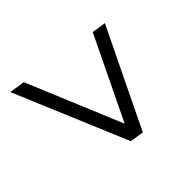

<svg xmlns="http://www.w3.org/2000/svg" viewBox="-119 -706 837 837"><g transform="rotate(45 300.0 -287.0)"><path d="M23 -35 34 -107 473 -290 92 -474 102 -539 556 -319 546 -255Z"/></g></svg>

Font: Nunito Sans
Style: Italic
Weight: 400
Italic angle: -9°
Designer: Vernon Adams
Foundry: Vernon Adams
Version: Version 3.006; ttfautohint (v1.8.3)